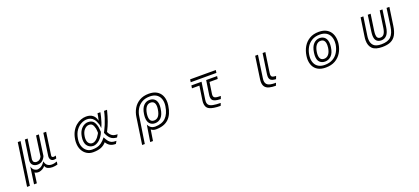

<svg xmlns="http://www.w3.org/2000/svg" viewBox="56 -1780 6887 3155"><g transform="rotate(-20 3500.0 -202.5)"><path d="M648 -569 597 -208Q576 -160 542 -134.5Q508 -109 460 -109Q413 -109 382.5 -135Q352 -161 352 -210Q352 -216 352.5 -222.5Q353 -229 354 -236L403 -569H451L401 -229Q400 -225 400 -221.5Q400 -218 400 -215Q400 -187 416.5 -172Q433 -157 460 -157Q492 -157 514.5 -174Q537 -191 549 -219L599 -569ZM782 -100Q761 -93 740 -93Q706 -93 688 -114Q670 -135 670 -167Q670 -171 670 -175.5Q670 -180 671 -184L726 -569H775L719 -176Q719 -174 718.5 -172Q718 -170 718 -168Q718 -154 727.5 -147Q737 -140 752 -140Q768 -140 790 -148ZM279 -569H328L220 175H171ZM765 1Q743 7 720 10.5Q697 14 675 14Q632 14 597.5 -1Q563 -16 552 -53Q531 -24 503.5 -9.5Q476 5 452 10Q446 11 440.5 11.5Q435 12 429 12Q406 12 389 5.5Q372 -1 367 -7L342 175H293L335 -122Q350 -70 379 -52.5Q408 -35 430 -35Q439 -35 443 -36Q456 -38 475 -45Q494 -52 517 -71Q540 -90 565 -128Q577 -73 608.5 -52Q640 -31 680 -31Q703 -31 727 -36.5Q751 -42 773 -50Z M1784 11Q1721 11 1683 -12Q1645 -35 1621 -78Q1580 -30 1524.5 -9Q1469 12 1389 12Q1328 12 1279.5 -18Q1231 -48 1203 -102.5Q1175 -157 1175 -230Q1175 -245 1176 -260.5Q1177 -276 1180 -292Q1192 -367 1222.5 -421.5Q1253 -476 1295 -511Q1337 -546 1383.5 -563Q1430 -580 1475 -580Q1546 -580 1589.5 -546Q1633 -512 1646 -449Q1646 -448 1646.5 -446.5Q1647 -445 1647 -443Q1656 -475 1662 -505Q1668 -535 1672 -566H1723Q1717 -534 1707 -492Q1697 -450 1682.5 -404.5Q1668 -359 1647 -316Q1643 -333 1642.5 -352Q1642 -371 1637 -384Q1617 -447 1590.5 -478.5Q1564 -510 1534.5 -521Q1505 -532 1475 -532Q1424 -532 1372 -505.5Q1320 -479 1280.5 -424Q1241 -369 1227 -284Q1225 -271 1223.5 -257.5Q1222 -244 1222 -231Q1222 -173 1243.5 -129Q1265 -85 1302.5 -60Q1340 -35 1389 -35Q1434 -35 1472.5 -43.5Q1511 -52 1549.5 -78.5Q1588 -105 1631 -160Q1655 -111 1677.5 -83.5Q1700 -56 1728 -45Q1756 -34 1796 -34H1810ZM1838 -82Q1765 -86 1725.5 -124.5Q1686 -163 1662 -227L1681 -265Q1698 -297 1718 -345Q1738 -393 1756.5 -450.5Q1775 -508 1787 -566H1839Q1811 -457 1783.5 -380.5Q1756 -304 1724 -243L1714 -224Q1730 -184 1762.5 -156.5Q1795 -129 1862 -129H1865ZM1620 -261Q1613 -243 1610 -236Q1607 -229 1603 -221Q1564 -150 1516 -117.5Q1468 -85 1427 -85Q1372 -85 1332.5 -124Q1293 -163 1293 -240Q1293 -253 1294.5 -266.5Q1296 -280 1298 -294Q1308 -356 1335 -398Q1362 -440 1399 -461.5Q1436 -483 1474 -483Q1530 -483 1562 -453Q1594 -423 1611 -347Q1614 -333 1615 -310Q1616 -287 1620 -261ZM1570 -265Q1568 -283 1567.5 -303Q1567 -323 1564 -336Q1552 -389 1532 -412Q1512 -435 1474 -435Q1431 -435 1393.5 -396Q1356 -357 1345 -286Q1343 -274 1342 -263.5Q1341 -253 1341 -242Q1341 -190 1365.5 -161.5Q1390 -133 1427 -133Q1459 -133 1494.5 -161Q1530 -189 1561 -244Q1564 -249 1566 -254Q1568 -259 1570 -265Z M2370 -113Q2386 -80 2407.5 -63Q2429 -46 2450 -40.5Q2471 -35 2486 -35Q2609 -35 2675 -100Q2741 -165 2760 -292Q2762 -305 2763 -317.5Q2764 -330 2764 -342Q2764 -396 2743.5 -439Q2723 -482 2680.5 -507Q2638 -532 2571 -532Q2490 -532 2432.5 -498Q2375 -464 2341.5 -407Q2308 -350 2299 -280Q2298 -273 2292.5 -237.5Q2287 -202 2279.5 -150.5Q2272 -99 2263 -42.5Q2254 14 2246.5 63.5Q2239 113 2234.5 144Q2230 175 2230 175H2183Q2183 175 2187.5 144Q2192 113 2199.5 64Q2207 15 2215 -41.5Q2223 -98 2231 -150.5Q2239 -203 2244.5 -240Q2250 -277 2251 -286Q2262 -368 2301.5 -434.5Q2341 -501 2409 -540.5Q2477 -580 2571 -580Q2654 -580 2707.5 -549Q2761 -518 2787 -465Q2813 -412 2813 -345Q2813 -331 2811.5 -316Q2810 -301 2808 -285Q2787 -137 2708 -62.5Q2629 12 2486 12Q2461 12 2439 4Q2417 -4 2403 -17L2373 175H2324ZM2507 -88Q2451 -88 2416 -124.5Q2381 -161 2381 -236Q2381 -249 2382.5 -263Q2384 -277 2386 -293Q2400 -388 2444 -434Q2488 -480 2549 -480Q2607 -480 2642.5 -444Q2678 -408 2678 -334Q2678 -321 2676.5 -307.5Q2675 -294 2673 -279Q2659 -180 2615 -134Q2571 -88 2507 -88ZM2507 -136Q2604 -136 2626 -286Q2628 -299 2629 -310.5Q2630 -322 2630 -332Q2630 -432 2549 -432Q2503 -432 2473.5 -394.5Q2444 -357 2433 -286Q2431 -273 2430 -260.5Q2429 -248 2429 -237Q2429 -136 2507 -136Z M3293 -569H3742L3735 -521H3286ZM3656 -92Q3593 -94 3558.5 -105Q3524 -116 3510.5 -137Q3497 -158 3497 -188Q3497 -198 3498 -209Q3499 -220 3501 -233L3537 -468H3728L3721 -420H3578L3549 -226Q3548 -219 3547.5 -212.5Q3547 -206 3547 -200Q3547 -165 3574 -152.5Q3601 -140 3674 -140ZM3616 12Q3487 12 3424 -18.5Q3361 -49 3361 -134Q3361 -145 3362.5 -156Q3364 -167 3365 -179L3401 -420H3271L3278 -468H3456L3412 -172Q3409 -154 3409 -139Q3409 -98 3431 -75.5Q3453 -53 3502.5 -43.5Q3552 -34 3633 -33Z M4582 12Q4515 12 4467.5 -0.5Q4420 -13 4395 -45Q4370 -77 4370 -135Q4370 -146 4371.5 -157.5Q4373 -169 4374 -182L4430 -568H4479L4422 -175Q4419 -157 4419 -142Q4419 -84 4457.5 -59Q4496 -34 4581 -34H4600ZM4621 -89Q4553 -93 4529.5 -115.5Q4506 -138 4506 -181Q4506 -193 4507.5 -206.5Q4509 -220 4511 -235L4560 -568H4608L4558 -228Q4555 -210 4555 -196Q4555 -163 4574.5 -151Q4594 -139 4640 -139Z M5784 -281Q5772 -199 5731.5 -132.5Q5691 -66 5622.5 -27Q5554 12 5457 12Q5375 12 5321.5 -18.5Q5268 -49 5242.5 -102Q5217 -155 5217 -222Q5217 -236 5218.5 -251Q5220 -266 5222 -281Q5234 -364 5273.5 -431.5Q5313 -499 5380.5 -539.5Q5448 -580 5543 -580Q5627 -580 5681 -548Q5735 -516 5761.5 -461Q5788 -406 5788 -336Q5788 -323 5787 -309Q5786 -295 5784 -281ZM5736 -288Q5739 -312 5739 -334Q5739 -390 5718.5 -435Q5698 -480 5654.5 -506Q5611 -532 5543 -532Q5462 -532 5404 -497Q5346 -462 5312.5 -403.5Q5279 -345 5269 -274Q5268 -261 5266.5 -249Q5265 -237 5265 -225Q5265 -171 5285.5 -128Q5306 -85 5348.5 -60Q5391 -35 5457 -35Q5540 -35 5598.5 -69Q5657 -103 5691 -160.5Q5725 -218 5736 -288ZM5480 -85Q5422 -85 5386.5 -120Q5351 -155 5351 -231Q5351 -244 5352.5 -258Q5354 -272 5356 -288Q5370 -385 5415.5 -432Q5461 -479 5522 -479Q5580 -479 5616 -441Q5652 -403 5652 -325Q5652 -313 5651 -300.5Q5650 -288 5648 -274Q5635 -177 5588.5 -131Q5542 -85 5480 -85ZM5480 -133Q5527 -133 5558.5 -170.5Q5590 -208 5601 -281Q5604 -305 5604 -325Q5604 -431 5522 -431Q5476 -431 5445 -392.5Q5414 -354 5403 -281Q5401 -268 5400 -256.5Q5399 -245 5399 -234Q5399 -133 5480 -133Z M6656 -568 6615 -279Q6601 -181 6562.5 -138.5Q6524 -96 6468 -96Q6414 -96 6384 -127Q6354 -158 6354 -227Q6354 -242 6356 -258.5Q6358 -275 6360 -293L6399 -568H6449L6408 -286Q6406 -269 6404.5 -254Q6403 -239 6403 -226Q6403 -185 6418.5 -164.5Q6434 -144 6468 -144Q6509 -144 6533 -178.5Q6557 -213 6567 -286L6608 -568ZM6777 -568 6731 -252Q6718 -160 6685.5 -101.5Q6653 -43 6594.5 -15.5Q6536 12 6445 12Q6325 12 6273 -39Q6221 -90 6221 -182Q6221 -215 6227 -252L6274 -568H6322L6274 -245Q6272 -231 6271 -217Q6270 -203 6270 -190Q6270 -117 6310.5 -76Q6351 -35 6445 -35Q6560 -35 6614 -89Q6668 -143 6684 -259L6728 -568Z"/></g></svg>

Font: Train One
Style: Regular
Weight: 400
Designer: Fontworks Inc.
Foundry: Fontworks Inc.
Version: Version 1.100